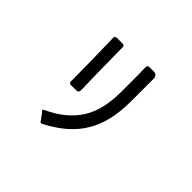

<svg xmlns="http://www.w3.org/2000/svg" viewBox="-168 -1041 1336 1336"><g transform="rotate(45 500.0 -373.5)"><path d="M352 23Q350 19 344 11L321 -20Q318 -24 315 -27Q312 -30 310 -32Q299 -43 313 -49Q391 -85 446 -130.5Q501 -176 536.5 -233Q572 -290 588 -360.5Q604 -431 604 -516V-672L603 -740L602 -759Q601 -767 606.5 -772.5Q612 -778 620 -778H665Q680 -778 689.5 -768.5Q699 -759 699 -744V-516Q699 -417 680 -336Q661 -255 621.5 -188.5Q582 -122 520 -68.5Q458 -15 372 29Q360 35 352 23ZM305 -323V-343L303 -533L299 -722L298 -742Q297 -751 302.5 -756.5Q308 -762 317 -762H372Q392 -762 392 -742V-721L394 -536L398 -348V-326Q399 -316 393 -310Q387 -304 377 -304L324 -303Q305 -303 305 -323Z"/></g></svg>

Font: Higure Gothic Medium
Style: Regular
Weight: 500
Designer: Yoshimichi Ohira
Foundry: Positype
Version: Version 1.000